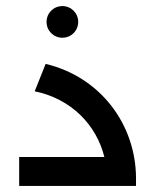

<svg xmlns="http://www.w3.org/2000/svg" viewBox="-20 -611 510 631"><path d="M185 -487C214 -487 237 -510 237 -539C237 -568 214 -591 185 -591C156 -591 133 -568 133 -539C133 -510 156 -487 185 -487ZM94 -311C215 -286 297 -200 323 -95H43V0H427V-27C426 -201 311 -358 130 -401Z"/></svg>

Font: UULA Sans Medium
Style: Regular
Weight: 500
Designer: Mohamed Gaber, Laura Garcia Mut
Foundry: Kief Type Foundry
Version: Version 3.006;hotconv 1.0.109;makeotfexe 2.5.65596